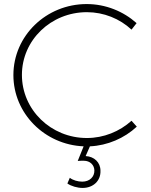

<svg xmlns="http://www.w3.org/2000/svg" viewBox="-20 -720 743 946"><path d="M402 49 423 1C510 -3 593 -39 654 -96L628 -125C569 -72 491 -40 408 -40C231 -40 88 -179 88 -351C88 -522 231 -660 408 -660C491 -660 570 -628 628 -574L653 -606C588 -664 501 -700 407 -700C208 -700 46 -544 46 -350C46 -161 200 -7 392 1L363 73C369 72 383 72 393 72C424 72 444 93 445 119C446 151 422 175 385 175C364 175 339 168 324 156L312 184C330 197 361 206 387 206C439 206 477 171 475 121C475 80 444 51 402 49Z"/></svg>

Font: Montserrat ExtraLight
Style: Regular
Weight: 250
Designer: Julieta Ulanovsky
Foundry: Julieta Ulanovsky
Version: Version 4.000